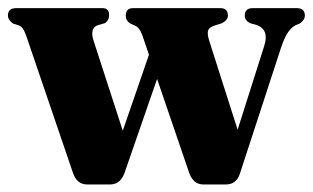

<svg xmlns="http://www.w3.org/2000/svg" viewBox="-26 -464 788 484"><path d="M251.5 1H193.5Q168 1 158 -28L40 -374Q35.5 -386.5 31.5 -392Q27.5 -397.5 21.5 -400L7 -404.5Q-6 -414 -6 -424.5Q-6 -443.5 14.5 -443.5H232.5Q249 -443.5 249 -426Q249 -412 238 -405.5L220.5 -400.5Q199 -393 210.5 -359.5L283.5 -134.5L349.5 -326L333 -374.5Q326 -394.5 315 -399L302 -405Q291 -412 291 -424.5Q291 -443.5 309.5 -443.5H529.5Q548.5 -443.5 548.5 -424.5Q548.5 -413.5 533.5 -405.5L514.5 -399.5Q500 -394.5 498.2 -385.5Q496.5 -376.5 501.5 -361L573 -137L640 -348Q653.5 -389 621 -401L604.5 -405.5Q591 -412.5 591 -424.5Q591 -443.5 611 -443.5H722Q742.5 -443.5 742.5 -424.5Q742.5 -414 730 -405L719.5 -400.5Q710 -396 701 -384Q692 -372 682.5 -344L578.5 -25.5Q569.5 1 543.5 1H486.5Q461.5 1 451 -28L370 -265L287 -25.5Q280.5 -10.5 271.5 -4.8Q262.5 1 251.5 1Z"/></svg>

Font: Fraunces 144pt Soft
Style: Bold
Weight: 700
Version: Version 1.000;[0bf87f6ff]